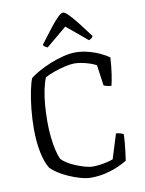

<svg xmlns="http://www.w3.org/2000/svg" viewBox="-101 -1026 825 1096"><g transform="rotate(-10 311.0 -478.0)"><path d="M336 0Q310 0 276.5 -9.5Q243 -19 210 -33.5Q177 -48 151 -65Q125 -82 111 -97Q89 -129 76 -191.5Q63 -254 63 -327Q63 -389 69 -446Q75 -503 84.5 -549Q94 -595 104 -619Q124 -635 155.5 -652.5Q187 -670 225 -685.5Q263 -701 301.5 -710.5Q340 -720 373 -720Q406 -720 442.5 -711Q479 -702 511.5 -687Q544 -672 564 -657Q561 -605 554.5 -562Q548 -519 542 -496Q524 -498 513 -501Q502 -504 498 -506L481 -626Q468 -634 444.5 -642Q421 -650 396.5 -654.5Q372 -659 356 -659Q334 -659 301 -651.5Q268 -644 235.5 -632.5Q203 -621 182 -609Q170 -580 161.5 -538.5Q153 -497 149.5 -450Q146 -403 146 -357Q146 -312 150.5 -269Q155 -226 163 -192Q171 -158 181 -137Q191 -125 212 -111.5Q233 -98 259.5 -87Q286 -76 312 -68.5Q338 -61 359 -61Q378 -61 400 -64Q422 -67 442.5 -72Q463 -77 476 -82L520 -224Q534 -224 545.5 -220Q557 -216 563 -213Q563 -190 560.5 -164Q558 -138 555 -112Q552 -86 548 -61Q529 -49 496.5 -34.5Q464 -20 423 -10Q382 0 336 0ZM221 -775Q212 -779 205.5 -783.5Q199 -788 197 -795Q238 -850 266 -885.5Q294 -921 312.5 -938.5Q331 -956 342 -956Q351 -956 369.5 -938.5Q388 -921 416.5 -885Q445 -849 485 -795Q483 -790 477.5 -784.5Q472 -779 461 -775L341 -875Z"/></g></svg>

Font: Texturina Medium 12pt ExtraLight
Style: Regular
Weight: 250
Version: Version 1.002